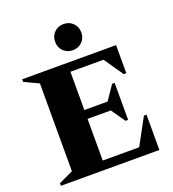

<svg xmlns="http://www.w3.org/2000/svg" viewBox="-155 -999 1010 1118"><g transform="rotate(-20 350.0 -440.0)"><path d="M30 0V-16L119 -58V-602L30 -644V-660H612V-486H596L514 -605H309V-368H453L513 -456H529V-227H513L453 -313H309V-55H535L624 -219H640V0ZM366 -718Q331 -718 308 -741Q285 -764 285 -799Q285 -834 308 -857Q331 -880 366 -880Q401 -880 424 -857Q447 -834 447 -799Q447 -764 424 -741Q401 -718 366 -718Z"/></g></svg>

Font: Spectral SC ExtraBold
Style: Regular
Weight: 800
Designer: Jean-Baptiste Levee
Foundry: Production Type
Version: Version 2.001